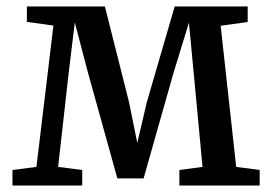

<svg xmlns="http://www.w3.org/2000/svg" viewBox="-20 -573 840 593"><path d="M18.5 0V-48L92.5 -57.5L145 -494L63 -505.5V-553H304L378.5 -257.5L404 -131.5L433.5 -257.5L519.5 -553H745V-505L661.5 -493.5L709.5 -57.5L782 -48V0H534V-48L605.5 -57.5L578.5 -344.5L563.5 -503L515.5 -346.5L423.5 -22H342.5L252 -347.5L211 -503.5L192 -346.5L159.5 -57.5L234 -48V0Z"/></svg>

Font: Merriweather 24pt
Style: Regular
Weight: 400
Designer: Eben Sorkin
Foundry: Eben Sorkin
Version: Version 2.100